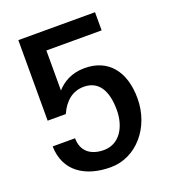

<svg xmlns="http://www.w3.org/2000/svg" viewBox="-134 -822 832 934"><g transform="rotate(-20 281.5 -354.5)"><path d="M324 -484C255 -484 210 -455 179 -421V-628H465V-722H68V-305H162C189 -366 232 -400 289 -400C364 -400 402 -342 402 -239C402 -153 359 -77 277 -77C209 -77 164 -112 164 -179H48C51 -49 149 13 280 13C412 13 516 -107 516 -258C516 -400 444 -484 324 -484Z"/></g></svg>

Font: Perun Medium
Style: Regular
Weight: 500
Foundry: Copyright (c) Stefan Peev, Context Ltd, 2016
Version: Version 1.089